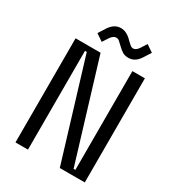

<svg xmlns="http://www.w3.org/2000/svg" viewBox="-208 -1001 1013 1118"><g transform="rotate(30 298.0 -442.0)"><path d="M241 -700 443 -36H455V-700H539V0H371L169 -664H157V0H73V-700ZM241 -798 215 -758 168 -790 200 -840Q230 -884 273 -884Q313 -884 350 -844Q360 -834 372 -824Q382 -816 393 -816Q410 -816 427 -840L453 -881L500 -849L468 -799Q439 -755 396 -755Q371 -755 355 -765Q338 -776 322 -792Q309 -805 297 -815Q289 -822 276 -822Q258 -822 241 -798Z"/></g></svg>

Font: Rilu
Style: Regular
Weight: 500
Designer: Alí Sinisterra
Foundry: Alí Sinisterra
Version: 0.1